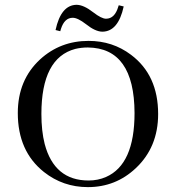

<svg xmlns="http://www.w3.org/2000/svg" viewBox="-20 -765 728 795"><path d="M346.7 -595.7C413.1 -595.7 471.7 -576.5 522.5 -538.1C597.3 -482.1 634.8 -400.4 634.8 -293C634.8 -201.2 603.8 -126.3 542 -68.4C486.7 -16.3 420.6 9.8 343.8 9.8C275.4 9.8 214.8 -11.1 162.1 -52.7C89.8 -110 53.7 -191.4 53.7 -296.9C53.7 -388 84.3 -461.9 145.5 -518.6C201.5 -570 268.6 -595.7 346.7 -595.7ZM346.7 -17.6C372.7 -17.6 396.8 -22.5 418.9 -32.2C497.7 -66.7 537.1 -154.9 537.1 -296.9C536.5 -476.6 472 -567.1 343.8 -568.4C325.5 -568.4 308.3 -566.4 292 -562.5C198.2 -537.8 151.4 -447.9 151.4 -293C151.4 -246.1 155.9 -204.8 165 -168.9C191.7 -68 252.3 -17.6 346.7 -17.6ZM296.9 -745.1C253.9 -744.5 224.9 -709.6 210 -640.6L229.5 -635.7C230.1 -639 231.1 -642.3 232.4 -645.5C242.2 -676.1 258.5 -691.4 281.2 -691.4C294.9 -691.4 313.2 -682.6 335.9 -665C362 -644.2 384.8 -633.8 404.3 -633.8C447.9 -634.4 477.2 -669.3 492.2 -738.3L471.7 -743.2L469.7 -737.3C460 -704.1 443 -687.5 418.9 -687.5C406.6 -687.5 389 -696.3 366.2 -713.9C339.5 -734.7 316.4 -745.1 296.9 -745.1Z"/></svg>

Font: Abhaya Libre
Style: Regular
Weight: 400
Designer: Pushpananda Ekanayake, Sol Matas, Pathum Egodawatta
Foundry: Mooniak
Version: Version 1.041; ; ttfautohint (v1.5)